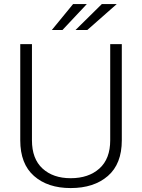

<svg xmlns="http://www.w3.org/2000/svg" viewBox="-20 -932 711 962"><path d="M590.3 -710.9V-229Q590.3 -110.8 520.5 -50.3Q450.7 10.3 334 10.3Q219.2 10.3 150.4 -50.3Q81.5 -110.8 81.5 -229V-710.9H140.1V-229Q140.1 -136.2 193.1 -87.6Q246.1 -39.1 334 -39.1Q423.8 -39.1 478 -87.6Q532.2 -136.2 532.2 -229V-710.9ZM490.2 -911.6H564.9L417.5 -781.7H358.4ZM346.2 -911.6H415L293 -781.7H239.7Z"/></svg>

Font: Franko
Style: Light
Weight: 300
Designer: Google
Version: Version 1.200310; 2013